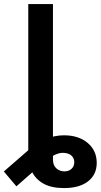

<svg xmlns="http://www.w3.org/2000/svg" viewBox="-83 -748 510 972"><path d="M241.2 204.1Q176.8 204.1 137 181.6Q97.2 159.2 78.6 120.6Q60.1 82 60.1 34.2V-109.9H185.1V59.1Q185.1 88.9 202.1 104.2Q219.2 119.6 243.2 119.6Q265.1 119.6 279.1 106.7Q293 93.8 293 73.2Q293 54.7 280.8 41.7Q268.6 28.8 245.6 26.4Q229.5 24.4 213.9 28.6Q198.2 32.7 181.2 43Q164.1 53.2 142.1 70.3L0 195.3L-63.5 120.1L67.4 6.3Q102.5 -24.9 147.9 -43.9Q193.4 -63 240.7 -63Q315.4 -63 361.1 -24.2Q406.7 14.6 406.7 76.7Q406.7 135.7 363 169.9Q319.3 204.1 241.2 204.1ZM185.1 -727.5V0H60.1V-727.5Z"/></svg>

Font: Inter 24pt SemiBold
Style: Regular
Weight: 600
Designer: Rasmus Andersson
Foundry: rsms
Version: Version 4.001;git-66647c0bb